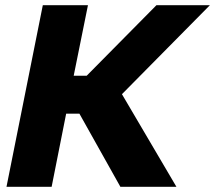

<svg xmlns="http://www.w3.org/2000/svg" viewBox="-20 -720 829 740"><path d="M145 -700H319L264 -428H314L583 -700H789L450 -357L660 0H444L286 -282H235L179 0H5Z"/></svg>

Font: Albert Sans Black
Style: Italic
Weight: 900
Italic angle: -11.25°
Designer: Andreas Rasmussen
Foundry: a.Foundry
Version: Version 1.025